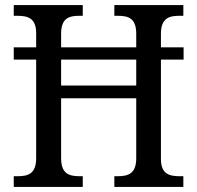

<svg xmlns="http://www.w3.org/2000/svg" viewBox="-20 -734 774 754"><path d="M34 0H305V-42H292C251 -42 220 -52 220 -113V-348H515V-113C515 -52 484 -42 442 -42H429V0H700V-42H685C645 -42 612 -51 612 -109V-500H701V-548H612V-601C612 -663 644 -672 685 -672H700V-714H429V-672H442C484 -672 515 -663 515 -601V-548H220V-601C220 -663 251 -672 292 -672H305V-714H34V-672H48C89 -672 122 -663 122 -604V-548H34V-500H122V-113C122 -52 91 -42 50 -42H34ZM220 -398V-500H515V-398Z"/></svg>

Font: Noto Serif Ethiopic SemiCondensed
Style: Regular
Weight: 400
Width: 4
Designer: Monotype Design Team
Foundry: Monotype Imaging Inc.
Version: Version 2.102